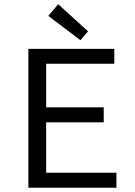

<svg xmlns="http://www.w3.org/2000/svg" viewBox="-20 -887 640 907"><path d="M114 0V-656H520V-586H198V-380H470V-309H198V-71H530V0ZM360 -697 208 -812 255 -867 396 -739Z"/></svg>

Font: SauceCodePro NFM
Style: Regular
Weight: 400
Monospace: yes
Designer: Paul D. Hunt, Teo Tuominen
Foundry: Adobe
Version: Version 2.042;hotconv 1.1.0;makeotfexe 2.6.0;Nerd Fonts 3.3.